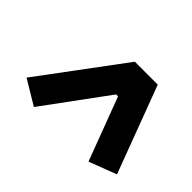

<svg xmlns="http://www.w3.org/2000/svg" viewBox="-88 -877 776 776"><g transform="rotate(45 300.0 -489.0)"><path d="M584 -325 444 -698H313L49 -343L154 -280L353 -551H364L466 -280Z"/></g></svg>

Font: LVC Sans
Style: Bold Italic
Weight: 700
Italic angle: -11.31°
Designer: Mike Abbink, Paul van der Laan, Pieter van Rosmalen
Foundry: Bold Monday
Version: Version 3.0